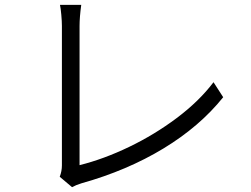

<svg xmlns="http://www.w3.org/2000/svg" viewBox="-20 -761 1040 794"><path d="M236 -77V-654Q236 -672 233.5 -700Q231 -728 228 -741H316Q309 -690 309 -654V-78Q409 -103 514 -153.5Q619 -204 711 -273Q803 -342 863 -421L903 -359Q806 -238 656 -147Q506 -56 317 -3Q294 4 278 13L227 -30Q236 -53 236 -77Z"/></svg>

Font: Sinter Normal
Style: Regular
Weight: 350
Foundry: Adobe & rsms
Version: Version 1.000